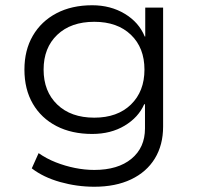

<svg xmlns="http://www.w3.org/2000/svg" viewBox="-20 -523 749 731"><path d="M339 188Q273 188 209 170Q145 152 101 118L127 60Q157 81 192.5 95Q228 109 265.5 116.5Q303 124 339 124Q429 124 480.5 81.5Q532 39 532 -34V-126H529Q507 -76 454.5 -44.5Q402 -13 331 -13Q253 -13 195 -43Q137 -73 105 -128Q73 -183 73 -258Q73 -332 105 -387Q137 -442 195 -472.5Q253 -503 331 -503Q401 -503 455 -470.5Q509 -438 531 -384H533V-494H601V-41Q601 29 569.5 80.5Q538 132 479 160Q420 188 339 188ZM339 -75Q427 -75 478.5 -125Q530 -175 530 -258Q530 -341 478.5 -390.5Q427 -440 339 -440Q250 -440 198 -390.5Q146 -341 146 -258Q146 -175 198 -125Q250 -75 339 -75Z"/></svg>

Font: Nunito Sans 7pt SemiExpanded Light
Style: Regular
Weight: 300
Width: 6
Designer: Vernon Adams
Foundry: Vernon Adams
Version: Version 3.101;gftools[0.9.27]